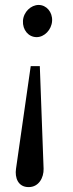

<svg xmlns="http://www.w3.org/2000/svg" viewBox="-20 -536 293 772"><path d="M127.4 -386.7C158.2 -386.7 187.5 -416 189.5 -452.1C191.4 -487.8 166.5 -516.1 135.3 -516.1C104.5 -516.1 74.2 -487.8 72.3 -452.1C70.3 -416 94.2 -386.7 127.4 -386.7ZM140.1 -270H103.5L44.4 142.6C39.1 178.2 52.2 216.3 95.2 216.3C136.2 216.3 156.2 178.2 155.3 142.6Z"/></svg>

Font: Lora Italic
Style: Regular
Weight: 400
Italic angle: -3°
Designer: Olga Karpushina, Alexei Vanyashin
Foundry: Cyreal
Version: Version 1.011;PS 001.011;hotconv 1.0.70;makeotf.lib2.5.58329